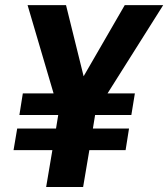

<svg xmlns="http://www.w3.org/2000/svg" viewBox="-20 -748 673 768"><path d="M244.1 -727.5 314.5 -442.9 479 -727.5H632.8L410.2 -374.5H519.5L505.4 -288.1H360.4L351.6 -233.9H496.1L482.4 -147.5H337.4L312.5 0H164.6L189.5 -147.5H34.2L48.8 -233.9H204.1L212.9 -288.1H57.6L71.3 -374.5H194.3L90.3 -727.5Z"/></svg>

Font: Inter
Style: Bold Italic
Weight: 700
Italic angle: -9.39999°
Designer: Rasmus Andersson
Foundry: rsms
Version: Version 4.001;git-9221beed3